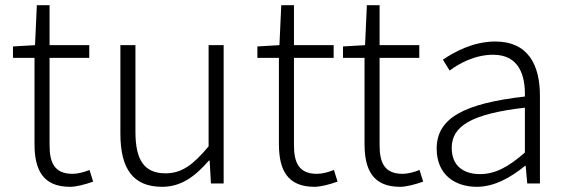

<svg xmlns="http://www.w3.org/2000/svg" viewBox="-20 -707 2187 740"><path d="M250 13C274 13 308 4 339 -7L325 -52C306 -44 280 -37 260 -37C189 -37 171 -81 171 -148V-484H324V-533H171V-687H122L115 -533L30 -528V-484H113V-152C113 -53 145 13 250 13Z M605 13C679 13 733 -28 785 -88H788L793 0H842V-533H784V-143C724 -71 680 -39 618 -39C536 -39 502 -90 502 -199V-533H444V-192C444 -55 494 13 605 13Z M1192 13C1216 13 1250 4 1281 -7L1267 -52C1248 -44 1222 -37 1202 -37C1131 -37 1113 -81 1113 -148V-484H1266V-533H1113V-687H1064L1057 -533L972 -528V-484H1055V-152C1055 -53 1087 13 1192 13Z M1522 13C1546 13 1580 4 1611 -7L1597 -52C1578 -44 1552 -37 1532 -37C1461 -37 1443 -81 1443 -148V-484H1596V-533H1443V-687H1394L1387 -533L1302 -528V-484H1385V-152C1385 -53 1417 13 1522 13Z M1818 13C1886 13 1950 -24 2004 -68H2006L2012 0H2061V-338C2061 -456 2016 -547 1889 -547C1802 -547 1728 -505 1687 -477L1713 -435C1750 -463 1811 -496 1881 -496C1982 -496 2005 -414 2003 -335C1768 -308 1663 -252 1663 -134C1663 -35 1732 13 1818 13ZM1830 -36C1771 -36 1721 -64 1721 -137C1721 -219 1793 -268 2003 -292V-119C1940 -64 1889 -36 1830 -36Z"/></svg>

Font: Noto Sans JP Light
Style: Regular
Weight: 300
Designer: Ryoko NISHIZUKA (kana & ideographs); Paul D. Hunt (Latin, Greek & Cyrillic); Wenlong ZHANG (bopomofo); Sandoll Communica
Foundry: Adobe Systems Incorporated
Version: Version 1.004;PS 1.004;hotconv 1.0.82;makeotf.lib2.5.63406